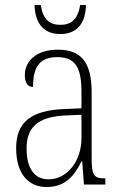

<svg xmlns="http://www.w3.org/2000/svg" viewBox="-20 -743 486 773"><path d="M223 -606C292 -606 325 -652 326 -723H303C293 -664 266 -643 223 -643C179 -643 153 -665 144 -723H119C121 -651 154 -606 223 -606ZM168 10C245 10 281 -39 308 -93H311L318 0H404V-25H401C359 -25 349 -36 349 -107V-372C349 -493 306 -543 213 -543C125 -543 80 -496 80 -441C80 -410 91 -393 113 -393C113 -473 139 -513 211 -513C287 -513 308 -466 308 -371V-307L239 -304C107 -299 45 -252 45 -147C45 -41 96 10 168 10ZM175 -21C113 -21 87 -74 87 -145C87 -226 127 -273 243 -278L308 -281V-186C308 -98 253 -21 175 -21Z"/></svg>

Font: Noto Serif Hebrew Condensed ExtraLight
Style: Regular
Weight: 200
Width: 3
Designer: Monotype Design Team
Foundry: Monotype Imaging Inc.
Version: Version 2.004